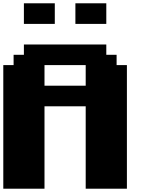

<svg xmlns="http://www.w3.org/2000/svg" viewBox="-20 -1145 915 1165"><path d="M500 0H750V-750H687.5V-812.5H625V-875H125V-812.5H62.5V-750H0V0H250V-500H500ZM500 -625H250V-750H500ZM437.5 -1000H625V-1125H437.5ZM125 -1000H312.5V-1125H125Z"/></svg>

Font: Faithful 32x
Style: Bold
Weight: 400
Foundry: Faithful Resource Pack
Version: Version 1.0; January 27, 2023